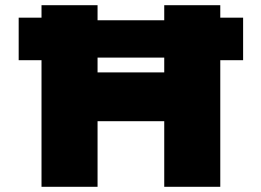

<svg xmlns="http://www.w3.org/2000/svg" viewBox="-20 -720 1006 740"><path d="M52 -488V-652H168L267 -642H687L806 -652H917V-488H802L699 -498H257L172 -488ZM613 0V-700H829V0ZM140 0V-700H356V0ZM221 -253 223 -441H735V-253Z"/></svg>

Font: Lexend Exa Black
Style: Regular
Weight: 900
Designer: Bonnie Shaver-Troup, Thomas Jockin
Foundry: Lexend
Version: Version 1.007